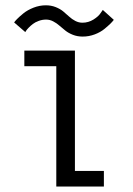

<svg xmlns="http://www.w3.org/2000/svg" viewBox="-20 -686 490 706"><path d="M284 -551.5Q264.5 -551.5 248 -558Q231.5 -564.5 220 -573.8Q208.5 -583 198.2 -592Q188 -601 175.5 -607.5Q163 -614 149.5 -614Q135.5 -614 122.5 -609.2Q109.5 -604.5 100.8 -597.8Q92 -591 85.5 -584.2Q79 -577.5 76 -573L73 -568L32 -603.5Q34 -607 42.5 -615.8Q51 -624.5 66 -636.8Q81 -649 103.2 -657.8Q125.5 -666.5 148.5 -666.5Q168 -666.5 184.5 -660Q201 -653.5 212.5 -644Q224 -634.5 234.2 -625Q244.5 -615.5 257 -609Q269.5 -602.5 283 -602.5Q305 -602.5 323.8 -614.2Q342.5 -626 350 -638L358 -649.5L398.5 -613Q394 -607 387 -600Q380 -593 364.8 -580.2Q349.5 -567.5 328.2 -559.5Q307 -551.5 284 -551.5ZM255.5 -57.5H362V0H187V-442.5H69.5V-500H255.5Z"/></svg>

Font: League Mono Condensed Light
Style: Regular
Weight: 300
Width: 1
Designer: Tyler Finck
Foundry: The League of Moveable Type / Tyler Finck
Version: Version 2.210